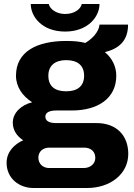

<svg xmlns="http://www.w3.org/2000/svg" viewBox="-20 -744 672 961"><path d="M306 -586C420 -586 478 -660 478 -724H389C386 -703 357 -674 306 -674C262 -674 229 -699 224 -724H134C134 -660 191 -586 306 -586ZM147 197H416C531 197 622 128 622 26C622 -64 565 -128 463 -128H260C220 -128 207 -143 207 -160C207 -179 224 -191 262 -191H340C469 -191 562 -251 562 -365C562 -412 541 -453 505 -483C577 -501 621 -541 621 -621H478C477 -600 460 -561 407 -529C381 -536 351 -539 312 -539C165 -539 60 -486 60 -365C60 -309 93 -263 141 -232C89 -220 44 -181 44 -130C44 -92 65 -62 96 -42C54 -23 13 14 13 71C13 148 75 197 147 197ZM311 -287C253 -287 222 -314 222 -365C222 -416 256 -443 311 -443C369 -443 401 -416 401 -365C401 -314 369 -287 311 -287ZM226 97C195 97 172 76 172 45C172 14 196 -5 226 -5H402C433 -5 457 13 457 46C457 77 431 97 399 97Z"/></svg>

Font: Archivo ExtraBold
Style: Regular
Weight: 800
Designer: Hector Gatti
Foundry: Omnibus-Type
Version: Version 2.001